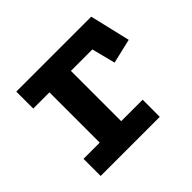

<svg xmlns="http://www.w3.org/2000/svg" viewBox="-115 -585 721 721"><g transform="rotate(-45 246.0 -224.0)"><path d="M46 -448H444L482 -287L384 -264L360 -358H246V-91H360V0H46V-91H132V-358H46Z"/></g></svg>

Font: Podkova
Style: Bold
Weight: 700
Designer: Ilya Yudin
Foundry: Cyreal (www.cyreal.org)
Version: Version 2.102; ttfautohint (v1.8.1.43-b0c9)